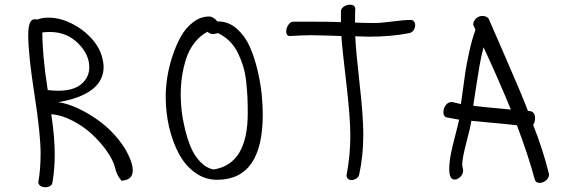

<svg xmlns="http://www.w3.org/2000/svg" viewBox="-20 -766 2436 817"><path d="M100.1 -617.2Q100.1 -684.1 127 -684.1Q134.3 -684.1 139.2 -683.1Q159.2 -690.9 187 -690.9Q232.9 -690.9 281 -668Q329.1 -645 365 -607.2Q400.9 -569.3 413.1 -527.8Q420.9 -499 420.9 -481Q420.9 -454.1 410.2 -431.6Q399.4 -409.2 381.8 -393.3Q364.3 -377.4 338.9 -364.7Q313.5 -352.1 286.1 -344.2Q258.8 -336.4 227.1 -331.1Q265.1 -326.7 312.3 -304.7Q359.4 -282.7 403.8 -250Q448.2 -217.3 485.4 -171.1Q522.5 -125 538.1 -77.1Q544.9 -58.6 544.9 -41Q544.9 0.5 497.1 2.9Q476.1 -20.5 469.2 -54.2Q461.4 -84.5 435.1 -122.3Q408.7 -160.2 372.3 -194.1Q335.9 -228 288.8 -252.4Q241.7 -276.9 198.2 -279.8Q212.9 -183.1 212.9 -107.9Q212.9 -45.9 203.1 11.2Q201.7 20.5 192.6 25.6Q183.6 30.8 172.9 30.8Q160.6 30.8 151.9 24.9Q143.1 19 143.1 8.8Q152.8 -44.9 152.8 -112.8Q152.8 -195.8 126.5 -365Q100.1 -534.2 100.1 -617.2ZM160.2 -627.9Q160.2 -529.8 183.1 -382.8Q205.6 -379.9 227.1 -379.9Q293 -379.9 326.4 -408.4Q359.9 -437 359.9 -480Q359.9 -535.2 311.5 -582.5Q263.2 -629.9 191.9 -629.9Q171.4 -629.9 160.2 -627.9Z M685.1 -355Q685.1 -393.1 691.9 -437.3Q698.7 -481.4 713.9 -527.6Q729 -573.7 750 -611.1Q771 -648.4 802.5 -672.1Q834 -695.8 870.1 -695.8Q878.9 -695.8 888.9 -689.7Q898.9 -683.6 904.8 -674.8H912.1Q954.6 -673.3 988.5 -643.1Q1022.5 -612.8 1042.2 -568.8Q1062 -524.9 1075.2 -469.7Q1088.4 -414.6 1093.3 -367.4Q1098.1 -320.3 1098.1 -278.8Q1098.1 -1 903.8 -1Q852.5 -1 810.3 -31.2Q768.1 -61.5 741.2 -111.8Q714.4 -162.1 699.7 -224.9Q685.1 -287.6 685.1 -355ZM908.2 -625Q905.8 -625 898.2 -623Q890.6 -621.1 885.7 -621.1Q874 -621.1 862.8 -630.9Q830.1 -613.3 806.9 -583Q783.7 -552.7 771.7 -514.9Q759.8 -477.1 754.4 -439.9Q749 -402.8 749 -361.8Q749 -333 752.7 -297.6Q756.3 -262.2 766.6 -219Q776.9 -175.8 791.7 -140.1Q806.6 -104.5 832 -77.6Q857.4 -50.8 889.2 -44.9Q1034.2 -67.4 1034.2 -284.2Q1034.2 -322.8 1033 -351.1Q1031.7 -379.4 1027.8 -416.5Q1023.9 -453.6 1015.4 -481.9Q1006.8 -510.3 993.4 -538.6Q980 -566.9 958.5 -588.9Q937 -610.8 908.2 -625Z M1430.7 -671.9V-716.8Q1430.7 -729.5 1442.9 -737.8Q1455.1 -746.1 1469.7 -746.1Q1479.5 -746.1 1485.6 -741.5Q1491.7 -736.8 1491.7 -728Q1490.7 -708 1490.7 -669.9Q1544.4 -668 1573.7 -668Q1599.6 -668 1650.4 -674.6Q1701.2 -681.2 1726.6 -681.2Q1736.3 -681.2 1741.5 -675Q1746.6 -668.9 1746.6 -659.2Q1746.6 -647.5 1739.7 -637.2Q1732.9 -627 1720.7 -625Q1645 -609.9 1548.8 -609.9Q1539.1 -609.9 1519.8 -610.8Q1500.5 -611.8 1491.7 -611.8Q1494.1 -551.8 1510 -411.4Q1525.9 -271 1525.9 -194.8Q1525.9 -103.5 1508.8 -24.9Q1506.8 -13.7 1497.1 -6.8Q1487.3 0 1475.6 0Q1466.8 0 1460.7 -5.4Q1454.6 -10.7 1454.6 -20Q1470.7 -105 1470.7 -188Q1470.7 -267.6 1453.4 -414.1Q1436 -560.5 1432.6 -612.8Q1422.4 -612.8 1377 -614.5Q1331.5 -616.2 1306.6 -616.2Q1273.4 -616.2 1213.9 -612.8Q1197.8 -612.8 1197.8 -631.8Q1197.8 -646.5 1207 -660.2Q1216.3 -673.8 1228.5 -673.8H1306.6Q1386.7 -673.8 1430.7 -671.9Z M1933.6 -256.8 1882.8 -266.1Q1866.7 -268.6 1866.7 -289.1Q1866.7 -304.7 1876.7 -318.4Q1886.7 -332 1902.8 -332L1941.4 -323.2L1943.4 -337.9Q1954.6 -421.4 1959.7 -456.1Q1964.8 -490.7 1976.6 -544.9Q1988.3 -599.1 2003.4 -639.2L1993.7 -660.2Q1993.7 -676.3 2005.6 -687.3Q2017.6 -698.2 2032.7 -698.2Q2050.3 -698.2 2059.6 -686Q2070.8 -659.2 2133.8 -515.4Q2196.8 -371.6 2226.6 -293.9Q2230.5 -293 2237.8 -293Q2256.8 -287.6 2256.8 -263.2Q2256.8 -244.6 2248.5 -234.9Q2291.5 -126.5 2316.4 -23.9Q2316.4 -9.3 2303.5 1.5Q2290.5 12.2 2276.4 12.2Q2259.3 12.2 2255.4 -2.9Q2227.5 -106 2179.7 -232.9Q2143.6 -237.3 2077.4 -243.2Q2011.2 -249 1985.8 -252Q1982.9 -229.5 1964.8 -160.6Q1946.8 -91.8 1946.8 -65.9Q1946.8 -61.5 1948.7 -53.2Q1950.7 -44.9 1950.7 -40Q1950.7 -25.4 1939 -13.7Q1927.2 -2 1914.6 -2Q1891.6 -2 1891.6 -45.9Q1891.6 -74.7 1898.4 -109.9Q1905.3 -145 1917.2 -189.9Q1929.2 -234.9 1933.6 -256.8ZM2037.6 -564.9Q2027.8 -528.3 2020.5 -486.6Q2013.2 -444.8 2005.6 -393.6Q1998 -342.3 1993.7 -315.9Q2019.5 -312 2153.8 -299.8Q2101.6 -427.7 2037.6 -564.9Z"/></svg>

Font: Zhizn
Style: Regular
Weight: 400
Designer: Peter Zharnov
Foundry: Peter Zharnov
Version: Version 1.000